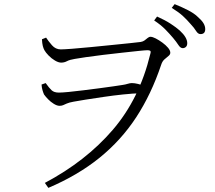

<svg xmlns="http://www.w3.org/2000/svg" viewBox="-20 -851 1040 929"><path d="M864 -618Q853 -618 843 -633.5Q833 -649 817 -668Q801 -687 780 -708.5Q759 -730 726 -752L740 -771Q778 -754 805 -736.5Q832 -719 850 -703Q886 -670 886 -642Q886 -630 879.5 -624Q873 -618 864 -618ZM197 34Q395 -71 525 -222Q655 -373 707 -589Q711 -602 707 -605Q703 -608 694 -608Q684 -608 650 -604.5Q616 -601 571 -596Q526 -591 479.5 -585.5Q433 -580 396 -574.5Q359 -569 342 -566Q317 -562 304 -555Q291 -548 276 -548Q263 -548 246 -558Q229 -568 215 -582.5Q201 -597 195 -608Q190 -617 187 -629Q184 -641 183 -661L203 -669Q214 -652 231.5 -632Q249 -612 274 -612Q289 -612 328.5 -615Q368 -618 418.5 -623Q469 -628 519 -633Q569 -638 607.5 -642Q646 -646 661 -648Q672 -650 679.5 -655.5Q687 -661 694 -667Q701 -673 708 -673Q718 -673 733.5 -665Q749 -657 765.5 -645Q782 -633 793 -620Q804 -607 804 -596Q804 -587 795 -580Q786 -573 775.5 -563.5Q765 -554 760 -538Q712 -395 639 -283.5Q566 -172 461.5 -87.5Q357 -3 214 58ZM268 -339Q256 -339 240.5 -348.5Q225 -358 212.5 -371Q200 -384 193 -394Q189 -403 185.5 -415Q182 -427 181 -442L201 -449Q218 -425 230 -414Q242 -403 265 -403Q280 -403 311.5 -406Q343 -409 382.5 -414Q422 -419 461 -424Q500 -429 530 -433.5Q560 -438 573 -440Q587 -442 598 -445.5Q609 -449 618 -449Q631 -449 647.5 -445Q664 -441 679 -436L663 -400Q624 -399 576 -394Q528 -389 481 -382Q434 -375 395 -369Q356 -363 336 -359Q314 -355 303 -350Q292 -345 285 -342Q278 -339 268 -339ZM950 -686Q938 -686 928.5 -701.5Q919 -717 902 -735Q885 -755 865 -773.5Q845 -792 811 -813L825 -831Q862 -816 890 -801.5Q918 -787 934 -772Q955 -754 964 -739.5Q973 -725 973 -710Q973 -686 950 -686Z"/></svg>

Font: Noto Serif SC ExtraLight Light
Style: Regular
Weight: 300
Version: Version 2.002-H1;hotconv 1.1.0;makeotfexe 2.6.0